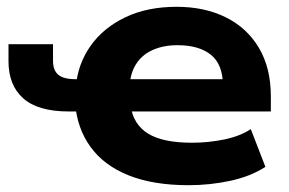

<svg xmlns="http://www.w3.org/2000/svg" viewBox="-20 -534 850 565"><path d="M535 11Q431 11 358.5 -18Q286 -47 246.5 -101.5Q207 -156 201 -230L224 -206H182Q92 -206 48.5 -244.5Q5 -283 5 -354V-404H136V-355Q136 -327 151.5 -314Q167 -301 202 -301H228L203 -278Q209 -346 246.5 -399Q284 -452 348.5 -483Q413 -514 500 -514Q582 -514 644.5 -483Q707 -452 742 -393Q777 -334 777 -250V-206H346L364 -224Q372 -168 415.5 -141Q459 -114 545 -114Q593 -114 639.5 -123.5Q686 -133 718 -154L761 -43Q718 -15 658 -2Q598 11 535 11ZM502 -401Q461 -401 429.5 -387Q398 -373 380.5 -345.5Q363 -318 361 -277L346 -301H651L636 -282Q636 -344 601 -372.5Q566 -401 502 -401Z"/></svg>

Font: Nunito Sans 7pt SemiExpanded ExtraBold
Style: Regular
Weight: 800
Width: 6
Designer: Vernon Adams
Foundry: Vernon Adams
Version: Version 3.101;gftools[0.9.27]